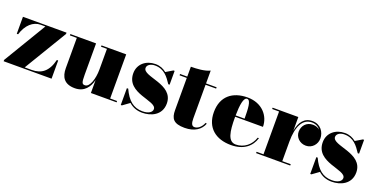

<svg xmlns="http://www.w3.org/2000/svg" viewBox="-21 -1203 3583 1826"><g transform="rotate(20 1770.0 -290.0)"><path d="M218 -446.5H266.5L6.5 -13.5V0H491.5V-184H478C448 -60 382 -13.5 285.5 -13.5H214.5L475.5 -446.5V-460H34.5V-288H48C78 -389 144 -446.5 218 -446.5Z M774.5 -460H514.5V-446.5H584.5V-141C584.5 -54 619.5 10 729 10C826 10 871 -56.5 889.5 -131.5V0H1149.5V-13.5H1079.5V-460H829.5V-446.5H889.5V-237.5C889.5 -142.5 858.5 -49.5 810.5 -49.5C782.5 -49.5 774.5 -60 774.5 -144Z M1207 10 1276 -40C1312 -7.5 1356 10 1411 10C1498 10 1602.5 -33 1602.5 -152C1602.5 -350 1296.5 -312.5 1296.5 -402.5C1296.5 -430 1326.5 -454.5 1374.5 -454.5C1467.5 -454.5 1512.5 -390.5 1552.5 -330H1566V-470H1554L1485.5 -429C1456 -453 1420 -469 1374 -469C1279.5 -469 1204 -409 1204 -315C1204 -109 1505 -147 1505 -60C1505 -29.5 1471 -4 1408 -4C1316.5 -4 1257 -55.5 1209 -160H1195.5V10Z M2025 -102 2012.5 -106.5C1990.5 -52.5 1953 -31.5 1925.5 -31.5C1898.5 -31.5 1887.5 -56 1887.5 -106V-446.5H1994.5V-460H1887.5V-590C1837.5 -565 1757.5 -560 1697.5 -560V-460H1624.5V-446.5H1697.5V-121C1697.5 -36 1726.5 7 1838.5 7C1939.5 7 2001 -38 2025 -102Z M2538.5 -143H2525.5C2500.5 -65 2433.5 -10.5 2350.5 -10.5C2271.5 -10.5 2256 -106 2256 -250C2256 -252.5 2256 -255 2256 -257H2537.5C2537.5 -366 2454.5 -470 2305.5 -470C2154.5 -470 2050.5 -390 2050.5 -230C2050.5 -70 2157.5 10 2308.5 10C2439.5 10 2512.5 -56 2538.5 -143ZM2305.5 -456.5C2344.5 -456.5 2345.5 -365.5 2346.5 -270.5H2256C2257.5 -375 2269 -456.5 2305.5 -456.5Z M2561.5 -13.5V0H2907V-13.5H2821.5V-214C2821.5 -359.5 2866.5 -456 2961 -456C3000 -456 3029.5 -439.5 3048.5 -415C3030 -429.5 3006.5 -439 2979 -439C2912.5 -439 2872 -390 2872 -330.5C2872 -275.5 2917.5 -228 2980.5 -228C3043.5 -228 3088.5 -280 3088.5 -339C3088.5 -403 3045 -470 2962.5 -470C2879.5 -470 2838 -412 2821.5 -321V-460H2561.5V-446.5H2631.5V-13.5Z M3124.5 10 3193.5 -40C3229.5 -7.5 3273.5 10 3328.5 10C3415.5 10 3520 -33 3520 -152C3520 -350 3214 -312.5 3214 -402.5C3214 -430 3244 -454.5 3292 -454.5C3385 -454.5 3430 -390.5 3470 -330H3483.5V-470H3471.5L3403 -429C3373.5 -453 3337.5 -469 3291.5 -469C3197 -469 3121.5 -409 3121.5 -315C3121.5 -109 3422.5 -147 3422.5 -60C3422.5 -29.5 3388.5 -4 3325.5 -4C3234 -4 3174.5 -55.5 3126.5 -160H3113V10Z"/></g></svg>

Font: Bodoni* 16pt Fatface
Style: Regular
Weight: 900
Version: Version 2.3